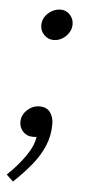

<svg xmlns="http://www.w3.org/2000/svg" viewBox="-62 -480 307 684"><g transform="rotate(5 92.0 -137.5)"><path d="M82 -100Q108 -100 120.5 -83Q133 -66 133 -41Q133 1 117.5 37.5Q102 74 74.5 107.5Q47 141 11 175L-13 152Q24 117 50.5 79Q77 41 81 9Q77 10 73.5 10Q70 10 67 10Q46 10 32.5 -4.5Q19 -19 19 -39Q19 -64 38.5 -82Q58 -100 82 -100ZM111 -340Q91 -340 77 -354.5Q63 -369 63 -389Q63 -406 72 -419.5Q81 -433 96 -441.5Q111 -450 127 -450Q147 -450 160.5 -435.5Q174 -421 174 -401Q174 -385 165 -371Q156 -357 142 -348.5Q128 -340 111 -340Z"/></g></svg>

Font: Brygada 1918
Style: Italic
Weight: 400
Italic angle: -8°
Designer: Mateusz Machalski | Borys Kosmynka | Przemek Hoffer
Foundry: NIEPODLEGLA 2018
Version: Version 3.006